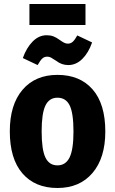

<svg xmlns="http://www.w3.org/2000/svg" viewBox="-20 -922 574 959"><path d="M506 -265Q506 -133 442 -58Q378 17 267 17Q155 17 92 -56Q29 -129 29 -266Q29 -399 92.5 -473.5Q156 -548 267 -548Q379 -548 442.5 -475.5Q506 -403 506 -265ZM188 -266Q188 -174 207 -135Q226 -96 267 -96Q308 -96 327.5 -135.5Q347 -175 347 -265Q347 -357 328 -395.5Q309 -434 267 -434Q226 -434 207 -395Q188 -356 188 -266ZM261 -618Q243 -630 234.5 -634.5Q226 -639 216 -639Q201 -639 191 -629.5Q181 -620 168 -597L94 -632Q112 -683 143 -714.5Q174 -746 213 -746Q232 -746 246.5 -740.5Q261 -735 276 -724Q290 -714 299.5 -709Q309 -704 319 -704Q333 -704 343.5 -713.5Q354 -723 366 -745L440 -710Q422 -658 391 -627.5Q360 -597 321 -597Q288 -597 261 -618ZM127 -797V-902H407V-797Z"/></svg>

Font: Fira Sans Condensed
Style: Bold
Weight: 700
Width: 3
Designer: bBox Type GmbH & Carrois Corporate GbR & Edenspiekermann AG
Foundry: bBox Type GmbH & Carrois Corporate GbR & Edenspiekermann AG
Version: Version 4.301